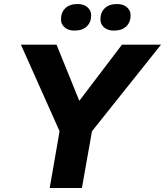

<svg xmlns="http://www.w3.org/2000/svg" viewBox="-20 -934 820 954"><path d="M227 0 276 -282 84 -712H261L374 -433L586 -712H780L437 -282L387 0ZM350 -782Q319 -782 301 -798Q283 -814 283 -838Q283 -872 304.5 -893Q326 -914 366 -914Q396 -914 414.5 -898Q433 -882 433 -858Q433 -824 411.5 -803Q390 -782 350 -782ZM546 -782Q515 -782 497 -798Q479 -814 479 -838Q479 -872 500.5 -893Q522 -914 562 -914Q592 -914 610.5 -898Q629 -882 629 -858Q629 -824 607.5 -803Q586 -782 546 -782Z"/></svg>

Font: Creato Display ExtraBold
Style: Italic
Weight: 800
Italic angle: -10°
Version: Version 1.000